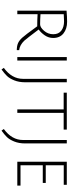

<svg xmlns="http://www.w3.org/2000/svg" viewBox="789 -1482 900 2518"><g transform="rotate(90 1239.0 -223.0)"><path d="M120 0V-646Q206 -653 266 -653Q358 -653 418 -605.5Q478 -558 478 -470Q478 -411 444 -361Q410 -311 367 -280Q486 -122 514 -91Q571 -32 638 -24L637 7Q581 6 546 -9.5Q511 -25 476.5 -62Q442 -99 325 -261Q244 -261 166 -266V0ZM300 -299Q339 -299 384 -351Q429 -403 429 -472Q429 -541 382 -577Q335 -613 260 -613Q220 -613 166 -609V-304Q238 -299 300 -299Z M728 0V-649H774V0Z M1014 -74V-649H1059V-103Q1059 -22 1034 40Q1009 102 976 136Q943 170 891 207L870 177Q1014 72 1014 -74Z M1415 -608H1195V-649H1680V-608H1460V0H1415Z M1816 -74V-649H1861V-103Q1861 -22 1836 40Q1811 102 1778 136Q1745 170 1693 207L1672 177Q1816 72 1816 -74Z M2101 0V-649H2404V-609H2147V-373H2379V-334H2147V-42H2414V0Z"/></g></svg>

Font: Julius Sans One
Style: Regular
Weight: 400
Designer: Luciano Vergara
Foundry: LatinoType
Version: Version 1.001